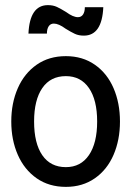

<svg xmlns="http://www.w3.org/2000/svg" viewBox="-20 -719 512 749"><path d="M24 -245Q24 -317 49.5 -375Q75 -433 123 -466.5Q171 -500 237 -500Q302 -500 350 -466.5Q398 -433 423 -375Q448 -317 448 -245Q448 -173 423 -115Q398 -57 350 -23.5Q302 10 237 10Q171 10 123 -23.5Q75 -57 49.5 -115Q24 -173 24 -245ZM359 -245Q359 -329 327 -375.5Q295 -422 237 -422Q177 -422 145 -375.5Q113 -329 113 -245Q113 -160 145 -113.5Q177 -67 237 -67Q295 -67 327 -114Q359 -161 359 -245ZM236 -607Q209 -627 190 -627Q177 -627 170 -616.5Q163 -606 163 -588H91Q96 -699 167 -699Q187 -699 202 -692Q217 -685 238 -672Q265 -652 284 -652Q297 -652 304 -662.5Q311 -673 311 -691H383Q378 -580 307 -580Q287 -580 272 -587Q257 -594 236 -607Z"/></svg>

Font: Cabin Condensed
Style: Regular
Weight: 400
Width: 3
Designer: Pablo Impallari
Foundry: Pablo Impallari. http://www.impallari.com Igino Marini. http://www.ikern.com
Version: Version 2.200